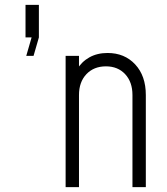

<svg xmlns="http://www.w3.org/2000/svg" viewBox="-20 -770 688 790"><path d="M88 -540 110 -616H85V-750H140V-616L118 -540ZM250 0V-540H305V-472L296 -483Q315.5 -516 347.8 -534Q380 -552 422.5 -552Q492.5 -552 536.2 -505Q580 -458 580 -379V0H525V-379Q525 -432.5 495 -464.8Q465 -497 416 -497Q366 -497 335.5 -464.8Q305 -432.5 305 -379V0Z"/></svg>

Font: Mohave Light
Style: Regular
Weight: 300
Designer: Gumpita Rahayu
Foundry: Tokotype
Version: Version 2.003